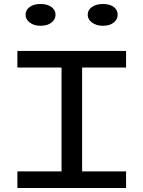

<svg xmlns="http://www.w3.org/2000/svg" viewBox="-20 -941 718 961"><path d="M391 -603V-83H611V0H67V-83H288V-603H67V-686H611V-603ZM108 -867Q108 -891 128.5 -906Q149 -921 183 -921Q217 -921 237.5 -906Q258 -891 258 -867Q258 -844 237.5 -828Q217 -812 183 -812Q150 -812 129 -828Q108 -844 108 -867ZM419 -867Q419 -891 440 -906Q461 -921 495 -921Q530 -921 549.5 -906Q569 -891 569 -867Q569 -844 549 -828Q529 -812 495 -812Q462 -812 440.5 -828Q419 -844 419 -867Z"/></svg>

Font: BioRhyme Expanded
Style: Regular
Weight: 400
Width: 7
Designer: Aoife Mooney
Foundry: Aoife Mooney Type
Version: Version 1.001